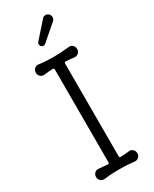

<svg xmlns="http://www.w3.org/2000/svg" viewBox="-241 -1001 857 1070"><g transform="rotate(-30 187.0 -466.0)"><path d="M153 -807Q147 -813 147 -822Q147 -830 153 -836L240 -934Q247 -944 261 -944Q273 -944 282 -935Q290 -925 290 -915Q290 -901 279 -892L181 -807Q175 -801 167 -801Q159 -801 153 -807ZM89 12Q75 13 64.5 3.5Q54 -6 54 -21Q54 -36 64.5 -46Q75 -56 89 -54Q102 -53 116.5 -52Q131 -51 146 -49Q155 -49 155 -58V-655Q155 -664 146 -664Q131 -663 116.5 -662Q102 -661 89 -659Q75 -658 64.5 -667.5Q54 -677 54 -692Q54 -707 64.5 -717Q75 -727 89 -725Q124 -721 145.5 -720Q167 -719 187 -719Q210 -719 231 -720.5Q252 -722 285 -725Q299 -727 309.5 -717Q320 -707 320 -692Q320 -677 309.5 -667.5Q299 -658 285 -659Q272 -661 258 -662Q244 -663 230 -664Q221 -664 221 -655V-58Q221 -50 229 -50Q244 -50 258 -51.5Q272 -53 285 -54Q299 -56 309.5 -46Q320 -36 320 -21Q320 -6 309.5 3.5Q299 13 285 12Q249 8 228 7Q207 6 187 6Q165 6 144 7Q123 8 89 12Z"/></g></svg>

Font: Kiwi Maru Light
Style: Regular
Weight: 300
Designer: Hiroki-Chan
Version: Version 1.100